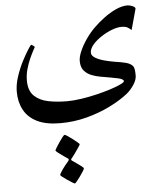

<svg xmlns="http://www.w3.org/2000/svg" viewBox="-63 -518 927 1088"><g transform="rotate(-5 400.5 26.5)"><path d="M747.1 -440.4 714.4 -321.8Q703.1 -332 691.9 -338.4Q680.7 -344.7 657.7 -344.7Q633.8 -344.7 602.3 -332.5Q570.8 -320.3 541.3 -300.8Q511.7 -281.2 492.4 -258.3Q473.1 -235.4 473.1 -213.9Q473.1 -196.8 493.9 -184.3Q514.6 -171.9 544.4 -163.8Q574.2 -155.8 601.1 -151.4Q639.6 -146 665.5 -139.4Q691.4 -132.8 704.1 -118.2Q711.4 -109.4 713.1 -95.5Q714.8 -81.5 714.8 -62Q714.8 -39.1 696.3 -10.7Q677.7 17.6 653.3 37.1Q611.3 70.3 550 100.6Q488.8 130.9 416.3 149.9Q343.8 168.9 266.6 168.9Q185.5 168.9 134.5 143.6Q83.5 118.2 59.6 73.2Q35.6 28.3 35.6 -29.8Q35.6 -71.8 50.8 -116.9Q65.9 -162.1 85.9 -200.9Q106 -239.7 121.8 -263.9Q137.7 -288.1 139.2 -288.1Q142.6 -288.1 151.1 -282Q159.7 -275.9 159.2 -273.4Q158.2 -271 148.9 -254.2Q139.6 -237.3 127.9 -211.2Q116.2 -185.1 107.2 -153.3Q98.1 -121.6 98.1 -88.9Q98.1 -30.3 128.9 -0.7Q159.7 28.8 209.2 38.6Q258.8 48.3 315.4 48.3Q351.6 48.3 395.8 41.7Q439.9 35.2 483.9 24.7Q527.8 14.2 564.5 2.4Q601.1 -9.3 623.3 -20Q645.5 -30.8 645.5 -37.1Q645.5 -48.8 614.3 -55.7Q583 -62.5 513.7 -74.2Q490.7 -78.1 465.8 -87.6Q440.9 -97.2 423.6 -116.9Q406.2 -136.7 406.2 -171.9Q406.2 -195.8 419.9 -227.5Q433.6 -259.3 456.1 -292.2Q478.5 -325.2 505.4 -352.1Q533.2 -379.9 567.1 -405.3Q601.1 -430.7 636.2 -446.8Q671.4 -462.9 702.1 -462.9Q715.8 -462.9 731.4 -456.1Q747.1 -449.2 747.1 -440.4ZM376.5 435.1Q376.5 439.5 368.4 452.4Q360.4 465.3 349.6 480.2Q338.9 495.1 329.8 505.9Q320.8 516.6 318.4 516.6Q316.4 516.6 304.2 509.3Q292 502 277.1 491.9Q262.2 481.9 251 473.1Q239.7 464.4 239.7 460.9Q239.7 456.5 249.8 441.2Q259.8 425.8 272.5 409.7Q285.2 393.6 292 386.2Q295.4 381.8 295.4 378.4Q295.4 375 293 373Q284.7 367.7 268.6 356.4Q252.4 345.2 238.8 334.7Q225.1 324.2 225.1 320.8Q225.1 317.9 232.9 304.9Q240.7 292 251.5 276.1Q262.2 260.3 271.5 248.5Q280.8 236.8 283.7 236.8Q288.1 236.8 301 245.4Q314 253.9 328.9 265.4Q343.8 276.9 354.5 286.1Q365.2 295.4 365.2 296.9Q365.2 299.3 355.2 314.5Q345.2 329.6 333.5 345.9Q321.8 362.3 315.9 369.1Q314.5 370.6 311.8 373.8Q309.1 377 309.1 380.4Q309.1 383.3 314 386.7Q321.8 392.1 336.7 402.3Q351.6 412.6 364 422.1Q376.5 431.6 376.5 435.1Z"/></g></svg>

Font: Scheherazade New SemiBold
Style: Regular
Weight: 600
Designer: SIL International
Foundry: SIL International
Version: Version 4.000